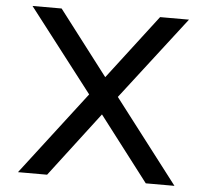

<svg xmlns="http://www.w3.org/2000/svg" viewBox="-52 -784 912 847"><g transform="rotate(5 404.0 -361.0)"><path d="M468 -362 751 7H624L405 -279L187 7H58L341 -362L58 -729H187L405 -444L623 -729H751Z"/></g></svg>

Font: SUIT SemiBold
Style: Regular
Weight: 600
Designer: Sunn Youn; Korean Glyphs from Source Han Sans (Sandoll Communications; Soo-young Jang, Joo-yeon Kang)
Foundry: Sunn
Version: Version 1.140